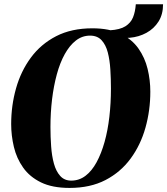

<svg xmlns="http://www.w3.org/2000/svg" viewBox="-20 -888 800 919"><path d="M313 11.5Q230.5 11.5 176.2 -15Q122 -41.5 90.8 -85.8Q59.5 -130 46.5 -184.5Q33.5 -239 33.5 -294Q33.5 -383 56.8 -465.2Q80 -547.5 127.8 -612.2Q175.5 -677 248.8 -714.8Q322 -752.5 422 -752.5Q503.5 -752.5 557.5 -726.2Q611.5 -700 642.5 -656Q673.5 -612 686.5 -558.2Q699.5 -504.5 699.5 -449.5Q699.5 -359.5 676.2 -276.8Q653 -194 605.2 -129Q557.5 -64 484.8 -26.2Q412 11.5 313 11.5ZM321 -23.5Q359 -23.5 389.2 -46.5Q419.5 -69.5 442.2 -111.2Q465 -153 480.5 -208.5Q496 -264 503.5 -329.2Q511 -394.5 511 -464Q511 -510 508.2 -555Q505.5 -600 496 -636.8Q486.5 -673.5 466.2 -695.5Q446 -717.5 411 -717.5Q373.5 -717.5 343.2 -694Q313 -670.5 290 -629Q267 -587.5 252 -532.2Q237 -477 229.2 -412.8Q221.5 -348.5 221.5 -280Q221.5 -233 224.8 -187.2Q228 -141.5 238.2 -104.5Q248.5 -67.5 268.5 -45.5Q288.5 -23.5 321 -23.5ZM630 -867.5H760.5Q760.5 -819.5 738.8 -785Q717 -750.5 680.8 -730.8Q644.5 -711 600.8 -707.2Q557 -703.5 512.5 -716.5L506 -743Q554.5 -746 580.2 -762.2Q606 -778.5 616.8 -805.2Q627.5 -832 630 -867.5Z"/></svg>

Font: Merriweather 120pt Black
Style: Italic
Weight: 900
Italic angle: -7.8°
Version: Version 2.101